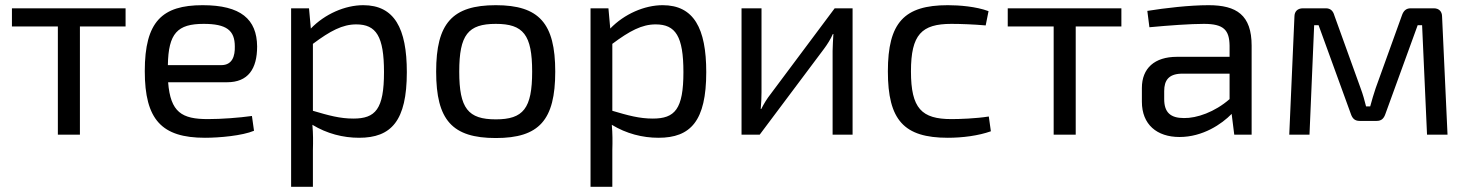

<svg xmlns="http://www.w3.org/2000/svg" viewBox="-20 -519 5668 740"><path d="M464 -417V-487H26V-417H203V0H288V-417Z M855 -202C936 -202 971 -253 971 -340C970 -445 908 -499 761 -499C605 -499 538 -436 538 -245C538 -58 603 12 770 12C826 12 914 4 959 -15L951 -72C901 -65 834 -60 781 -60C681 -60 637 -86 628 -202ZM627 -268C629 -391 664 -427 765 -427C853 -427 885 -402 885 -340C886 -304 876 -268 833 -268Z M1171 -487H1102V201H1186V60C1187 26 1187 -4 1184 -38C1240 -4 1302 12 1364 12C1488 12 1548 -53 1548 -241C1548 -410 1500 -499 1380 -499C1310 -499 1232 -465 1178 -409ZM1186 -350C1253 -400 1300 -425 1353 -425C1430 -425 1460 -379 1460 -241C1460 -98 1427 -62 1342 -62C1290 -62 1247 -74 1186 -92Z M1891 -499C1723 -499 1661 -429 1661 -243C1661 -56 1723 13 1891 13C2058 13 2120 -56 2120 -243C2120 -429 2058 -499 1891 -499ZM1891 -427C1997 -427 2031 -385 2031 -243C2031 -101 1997 -59 1891 -59C1784 -59 1750 -101 1750 -243C1750 -385 1784 -427 1891 -427Z M2325 -487H2256V201H2340V60C2341 26 2341 -4 2338 -38C2394 -4 2456 12 2518 12C2642 12 2702 -53 2702 -241C2702 -410 2654 -499 2534 -499C2464 -499 2386 -465 2332 -409ZM2340 -350C2407 -400 2454 -425 2507 -425C2584 -425 2614 -379 2614 -241C2614 -98 2581 -62 2496 -62C2444 -62 2401 -74 2340 -92Z M3266 0V-487H3197L2949 -155C2937 -140 2924 -119 2914 -99H2912C2914 -123 2915 -142 2915 -164V-487H2838V0H2908L3156 -331C3168 -347 3182 -369 3190 -388H3192C3191 -364 3189 -344 3189 -323V0Z M3791 -70C3741 -62 3677 -60 3647 -60C3532 -60 3491 -101 3491 -244C3491 -386 3532 -427 3647 -427C3682 -427 3735 -425 3779 -421L3790 -476C3742 -494 3677 -499 3633 -499C3465 -499 3402 -432 3402 -244C3402 -56 3464 12 3633 12C3690 12 3751 4 3799 -13Z M4302 -417V-487H3864V-417H4041V0H4126V-417Z M4410 -414C4485 -421 4568 -427 4620 -427C4697 -427 4718 -403 4719 -343V-300H4516C4430 -300 4381 -256 4381 -180V-127C4381 -39 4439 9 4526 9C4616 9 4689 -41 4727 -80L4737 0H4804V-343C4804 -461 4746 -499 4638 -499C4565 -499 4470 -488 4402 -477ZM4467 -168C4467 -209 4484 -233 4531 -235H4719V-137C4662 -87 4592 -63 4543 -64C4491 -64 4467 -86 4467 -137Z M5417 -487C5399 -487 5389 -477 5383 -459L5282 -179C5274 -156 5268 -134 5261 -109H5245C5239 -133 5233 -155 5224 -179L5123 -459C5118 -477 5108 -487 5090 -487H5002C4981 -487 4969 -475 4969 -455L4949 0H5027L5045 -422H5062L5186 -81C5192 -63 5201 -53 5220 -53H5286C5305 -53 5314 -63 5320 -81L5444 -422H5461L5480 0H5559L5538 -455C5538 -475 5526 -487 5506 -487Z"/></svg>

Font: SnT
Style: Regular
Weight: 400
Designer: Natanael Gama
Version: Version 1.001;PS 001.001;hotconv 1.0.70;makeotf.lib2.5.58329